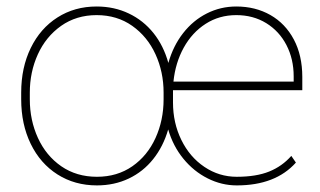

<svg xmlns="http://www.w3.org/2000/svg" viewBox="-20 -558 979 588"><path d="M886.2 -60.1Q823.7 9.8 705.1 9.8Q658.7 9.8 616 -11.7Q573.2 -33.2 541.5 -72Q509.8 -110.8 495.1 -161.6Q480 -109.4 449.2 -70.8Q418.5 -32.2 374.3 -11.2Q330.1 9.8 276.9 9.8Q209 9.8 156.2 -23.7Q103.5 -57.1 74.2 -117.2Q44.9 -177.2 44.9 -253.9V-274.4Q44.9 -351.1 74.2 -411.1Q103.5 -471.2 156 -504.6Q208.5 -538.1 275.9 -538.1Q329.6 -538.1 374.3 -516.8Q418.9 -495.6 450 -456.8Q481 -418 495.6 -365.2Q510.3 -417.5 540.8 -456.5Q571.3 -495.6 613.3 -516.8Q655.3 -538.1 703.6 -538.1Q762.2 -538.1 808.1 -512Q854 -485.8 879.9 -437Q905.8 -388.2 905.8 -322.3V-281.7H509.8V-244.1Q509.8 -181.6 535.4 -129.4Q561 -77.1 606 -46.9Q650.9 -16.6 705.1 -16.6Q764.6 -16.6 804.4 -32.7Q844.2 -48.8 872.1 -80.6ZM71.3 -253.9Q71.3 -189.9 96.2 -135.5Q121.1 -81.1 167.7 -48.8Q214.4 -16.6 276.9 -16.6Q338.9 -16.6 385.3 -48.8Q431.6 -81.1 456.3 -135.5Q481 -189.9 481 -253.9V-274.4Q481 -337.4 456.3 -391.6Q431.6 -445.8 385 -478.8Q338.4 -511.7 275.9 -511.7Q213.9 -511.7 167.2 -478.8Q120.6 -445.8 95.9 -391.6Q71.3 -337.4 71.3 -274.4ZM511.2 -308.1H879.4V-324.2Q879.4 -377 857.4 -419.7Q835.4 -462.4 795.4 -487.1Q755.4 -511.7 703.6 -511.7Q651.4 -511.7 609.9 -485.1Q568.4 -458.5 542.7 -412.1Q517.1 -365.7 511.2 -308.1Z"/></svg>

Font: Mardoto Thin
Style: Regular
Weight: 250
Designer: Christian Robertson, Vahan Hovhannisyan
Foundry: Google
Version: Version 1.000